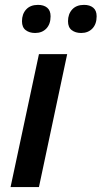

<svg xmlns="http://www.w3.org/2000/svg" viewBox="-20 -760 413 780"><path d="M138.2 0H22.9L138.2 -540H252.9ZM69.3 -673.8Q69.3 -703.1 86.4 -721.7Q103.5 -740.2 134.3 -740.2Q157.7 -740.2 171.6 -728.8Q185.5 -717.3 185.5 -693.8Q185.5 -662.1 168.2 -644Q150.9 -626 122.6 -626Q99.6 -626 84.5 -637.5Q69.3 -648.9 69.3 -673.8ZM256.3 -673.8Q256.3 -703.1 273.4 -721.7Q290.5 -740.2 321.3 -740.2Q344.7 -740.2 358.6 -728.8Q372.6 -717.3 372.6 -693.8Q372.6 -662.1 355.2 -644Q337.9 -626 309.6 -626Q286.6 -626 271.5 -637.5Q256.3 -648.9 256.3 -673.8Z"/></svg>

Font: TypoPRO Open Sans
Style: Italic
Weight: 600
Italic angle: -12°
Foundry: Ascender Corporation
Version: Version 1.10